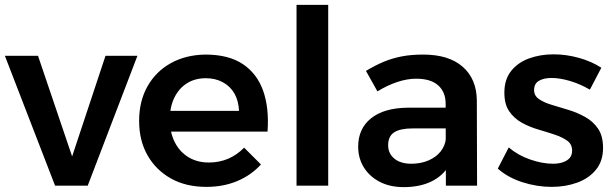

<svg xmlns="http://www.w3.org/2000/svg" viewBox="-21 -762 2525 788"><path d="M-1 -533H135L275 -120L412 -533H543L339 0H205Z M960 -307Q958 -349 941 -378.5Q924 -408 893.5 -424.5Q863 -441 824 -441Q779 -441 746 -420Q713 -399 694.5 -361Q676 -323 676 -273Q676 -218 696.5 -178Q717 -138 753 -116.5Q789 -95 836 -95Q921 -95 981 -156L1050 -87Q1010 -43 953 -19Q896 5 826 5Q742 5 680.5 -29.5Q619 -64 584.5 -124.5Q550 -185 550 -266Q550 -347 584.5 -408Q619 -469 680.5 -503Q742 -537 822 -538Q917 -538 975.5 -499Q1034 -460 1059 -389.5Q1084 -319 1077 -222H657V-307Z M1196 -742H1326V0H1196Z M1673 -235Q1622 -235 1597 -219Q1572 -203 1572 -166Q1572 -132 1597.5 -111Q1623 -90 1667 -90Q1706 -90 1737.5 -103.5Q1769 -117 1787.5 -140.5Q1806 -164 1809 -193L1831 -100Q1807 -48 1757 -21Q1707 6 1636 6Q1579 6 1537 -16Q1495 -38 1472 -75.5Q1449 -113 1449 -160Q1449 -234 1502 -276.5Q1555 -319 1652 -320H1823V-235ZM1808 -336Q1808 -384 1777.5 -411.5Q1747 -439 1687 -439Q1650 -439 1609.5 -425.5Q1569 -412 1528 -387L1481 -471Q1519 -494 1554 -508.5Q1589 -523 1627.5 -530.5Q1666 -538 1716 -538Q1821 -538 1878 -488Q1935 -438 1936 -350L1937 0H1809Z M2400 -394Q2361 -417 2319 -429.5Q2277 -442 2243 -442Q2211 -442 2191 -430.5Q2171 -419 2171 -392Q2171 -369 2191.5 -355Q2212 -341 2244 -331.5Q2276 -322 2312 -311Q2348 -300 2380.5 -282Q2413 -264 2433.5 -234Q2454 -204 2454 -155Q2454 -101 2425 -65.5Q2396 -30 2348 -12.5Q2300 5 2243 5Q2183 5 2123.5 -14Q2064 -33 2022 -70L2067 -157Q2104 -125 2154.5 -107.5Q2205 -90 2248 -90Q2271 -90 2289 -96Q2307 -102 2317 -113.5Q2327 -125 2327 -144Q2327 -170 2307 -184.5Q2287 -199 2255.5 -209.5Q2224 -220 2188 -230.5Q2152 -241 2120.5 -258.5Q2089 -276 2069 -305Q2049 -334 2049 -382Q2049 -436 2077 -471Q2105 -506 2151 -522.5Q2197 -539 2251 -539Q2303 -539 2355 -524.5Q2407 -510 2447 -484Z"/></svg>

Font: Alexandria Medium
Style: Regular
Weight: 500
Designer: Mohamed Gaber
Foundry: Kief Type Foundry
Version: Version 5.100